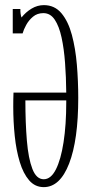

<svg xmlns="http://www.w3.org/2000/svg" viewBox="-20 -736 362 768"><path d="M155 12.5Q120 12.5 96.5 -14.8Q73 -42 59 -88.2Q45 -134.5 39 -191.8Q33 -249 33 -309Q33 -323.5 33.2 -337.8Q33.5 -352 34 -365.5H245Q244.5 -427.5 240.2 -484.5Q236 -541.5 226.2 -586.2Q216.5 -631 199 -657.2Q181.5 -683.5 153.5 -683.5Q129 -683.5 112 -669.2Q95 -655 84.8 -636.2Q74.5 -617.5 70.5 -602.5H31V-700H61.5Q61 -680.5 66 -666Q83 -687.5 106.2 -701.5Q129.5 -715.5 155.5 -715.5Q198.5 -715.5 225.8 -683Q253 -650.5 267.5 -596.5Q282 -542.5 287.5 -476.8Q293 -411 293 -344.5Q293 -176 256.5 -81.8Q220 12.5 155 12.5ZM155 -19Q183.5 -19 203.5 -58.2Q223.5 -97.5 234.2 -167Q245 -236.5 245 -327Q245 -331 245 -334.5H81.5Q81.5 -245 87.5 -173.5Q93.5 -102 109.5 -60.5Q125.5 -19 155 -19Z"/></svg>

Font: Imbue 10pt ExtraLight
Style: Regular
Weight: 200
Designer: Tyler Finck
Foundry: Etcetera Type Company
Version: Version 1.102; ttfautohint (v1.8.3)